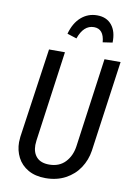

<svg xmlns="http://www.w3.org/2000/svg" viewBox="-100 -982 734 1057"><g transform="rotate(10 267.0 -454.0)"><path d="M456 -181Q448 -128 419 -84Q390 -40 341.5 -14Q293 12 230 12Q173 12 133 -11Q93 -34 73 -73Q53 -112 53 -158Q53 -168 55 -188L127 -689H216L146 -184Q144 -166 144 -158Q144 -115 167.5 -90Q191 -65 237 -65Q293 -65 326.5 -100Q360 -135 368 -190L437 -689H527ZM212 -792Q229 -854 267 -887Q305 -920 356 -920Q409 -920 438 -884.5Q467 -849 465 -787L411 -779Q405 -853 350 -853Q292 -853 265 -775Z"/></g></svg>

Font: Fira Sans Compressed
Style: Italic
Weight: 400
Width: 1
Italic angle: -8°
Designer: bBox Type GmbH & Carrois Corporate GbR & Edenspiekermann AG
Foundry: bBox Type GmbH & Carrois Corporate GbR & Edenspiekermann AG
Version: Version 4.301